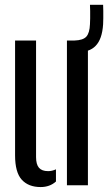

<svg xmlns="http://www.w3.org/2000/svg" viewBox="-20 -768 448 796"><path d="M257.5 0V-600H288.5Q324 -601 337.8 -616Q351.5 -631 353 -667.5Q353.5 -677 353.8 -692.2Q354 -707.5 353.8 -722.8Q353.5 -738 353 -748H407.5Q408 -738 408.2 -722.8Q408.5 -707.5 408.2 -692.2Q408 -677 407.5 -667.5Q403.5 -605 376 -577.5Q363.5 -564.5 344.5 -558V0ZM42.5 -124V-600H129.5V-117Q129.5 -86.5 141.5 -72.5Q153.5 -58.5 179.5 -58.5Q196 -58.5 212 -66V-15.5Q186.5 7.5 148.5 7.5Q98 7.5 70.2 -23Q42.5 -53.5 42.5 -124Z"/></svg>

Font: Big Shoulders Stencil Display Thin SemiBold
Style: Regular
Weight: 600
Version: Version 2.001